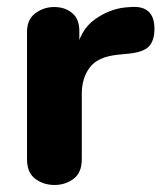

<svg xmlns="http://www.w3.org/2000/svg" viewBox="-20 -521 460 547"><path d="M135 6Q104 6 80.5 -11.5Q57 -29 57 -67V-430Q57 -466 81 -483.5Q105 -501 134 -501Q165 -501 185.5 -484Q206 -467 206 -433V-361L196 -372Q208 -436 250.5 -466Q293 -496 339 -500L353 -501Q420 -506 420 -439Q420 -405 404 -388.5Q388 -372 345 -368L315 -365Q258 -359 235.5 -328.5Q213 -298 213 -254V-67Q213 -29 189.5 -11.5Q166 6 135 6Z"/></svg>

Font: Nunito VF Beta Light
Style: Regular
Weight: 300
Designer: Vernon Adams
Foundry: newtypography
Version: Version 3.001